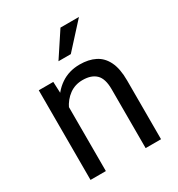

<svg xmlns="http://www.w3.org/2000/svg" viewBox="-178 -865 908 980"><g transform="rotate(-30 276.0 -375.0)"><path d="M159.2 -415.5V0H68.8V-528.3H154.3ZM137.7 -284.2 100.1 -285.6Q100.6 -358.4 127.7 -415.3Q154.8 -472.2 202.9 -505.1Q251 -538.1 314.9 -538.1Q367.2 -538.1 405 -519Q442.9 -500 463.6 -457.8Q484.4 -415.5 484.4 -346.2V0H393.6V-347.2Q393.6 -409.2 366.5 -435.5Q339.4 -461.9 288.1 -461.9Q243.2 -461.9 209.5 -437.3Q175.8 -412.6 156.7 -372.3Q137.7 -332 137.7 -284.2ZM230 -606.4 324.7 -750H433.6L302.7 -606.4Z"/></g></svg>

Font: RobotoDEMO
Style: Regular
Weight: 400
Designer: Christian Robertson
Foundry: Google
Version: Version 2.136